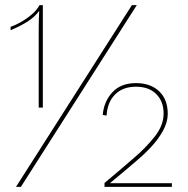

<svg xmlns="http://www.w3.org/2000/svg" viewBox="-20 -724 727 744"><path d="M133 -704H146V-307H130V-617Q130 -634 130.5 -650Q131 -666 132 -682Q113 -656 82 -637.5Q51 -619 21 -607V-620Q39 -626 61 -638.5Q83 -651 103 -668Q123 -685 133 -704ZM42 0 491 -704H510L61 0ZM385 0V-15Q414 -39 442.5 -63.5Q471 -88 499 -112Q544 -150 579 -194Q614 -238 614 -284Q614 -331 585.5 -359.5Q557 -388 507 -388Q456 -388 426 -358Q396 -328 393 -276L378 -279Q383 -332 416 -367Q449 -402 507 -402Q563 -402 596.5 -370.5Q630 -339 630 -283Q630 -251 612 -218Q594 -185 566 -155Q538 -125 508 -100Q483 -79 458 -57.5Q433 -36 407 -15V-14H646V0Z"/></svg>

Font: Prodigy Sans Thin
Style: Regular
Weight: 100
Designer: Wei Huang
Foundry: Wei Huang
Version: Version 1.003; ttfautohint (v1.8.3)